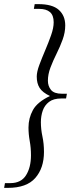

<svg xmlns="http://www.w3.org/2000/svg" viewBox="-80 -760 350 930"><path d="M-60 150 -56 127H-30Q22 127 46 89Q70 51 70 -8Q70 -44 64 -77Q58 -110 58 -142Q58 -188 79.5 -227Q101 -266 162 -295Q126 -312 112 -334Q98 -356 98 -389Q98 -412 110.5 -445.5Q123 -479 139 -516.5Q155 -554 167.5 -589.5Q180 -625 180 -652Q180 -686 162 -701.5Q144 -717 110 -717H84L88 -740H106Q174 -740 205 -712Q236 -684 236 -637Q236 -603 223.5 -568.5Q211 -534 194 -500Q177 -466 164.5 -433Q152 -400 152 -369Q152 -343 167 -324.5Q182 -306 220 -306H244L240 -283H217Q179 -283 157.5 -266.5Q136 -250 127 -224Q118 -198 118 -168Q118 -134 125.5 -99Q133 -64 133 -24Q133 54 91 102Q49 150 -42 150Z"/></svg>

Font: Spectral SC
Style: Italic
Weight: 400
Italic angle: -10°
Designer: Jean-Baptiste Levee
Foundry: Production Type
Version: Version 2.001